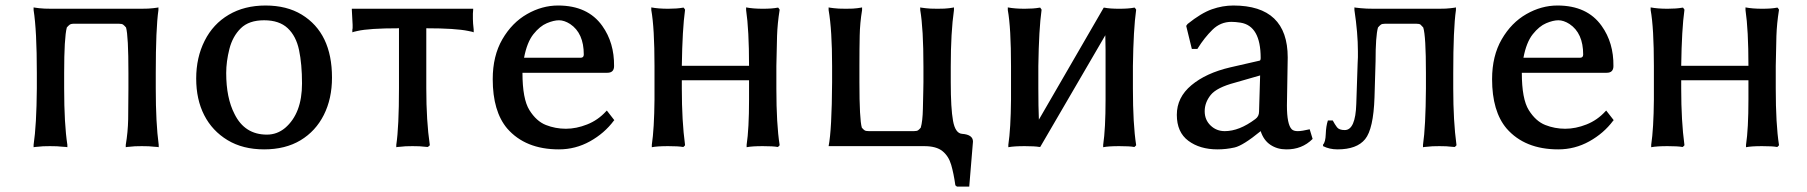

<svg xmlns="http://www.w3.org/2000/svg" viewBox="-20 -526 6589 700"><path d="M102.5 2Q113.3 -70.3 114.3 -204.1V-259.8Q114.3 -415 102.5 -489.3V-499L108.4 -498L123 -496.1Q138.7 -494.1 168 -494.1H494.1Q523.4 -494.1 538.1 -496.1L552.7 -498L557.6 -499V-489.3Q547.9 -421.9 547.9 -259.8V-203.1Q547.9 -77.1 558.6 2V10.7L553.7 9.8L540 8.8Q526.4 6.8 497.1 6.8Q467.8 6.8 455.1 8.8L443.4 9.8L438.5 10.7V2Q446.3 -43.9 447.3 -91.3Q448.2 -138.7 448.2 -203.1V-259.8Q448.2 -395.5 439.5 -425.8Q433.6 -432.6 429.2 -436Q424.8 -439.5 413.1 -439.5H250Q238.3 -439.5 233.4 -435.5Q228.5 -431.6 223.6 -425.8Q213.9 -388.7 213.9 -259.8V-204.1Q213.9 -73.2 225.6 2V10.7L220.7 9.8L206.1 8.8Q191.4 6.8 162.1 6.8Q132.8 6.8 120.1 8.8L108.4 9.8L102.5 10.7Z M1080.1 -472.7Q1190.4 -405.3 1190.4 -243.2Q1190.4 -166 1160.6 -106.9Q1130.9 -47.9 1075.7 -14.6Q1020.5 18.6 942.9 18.6Q865.2 18.6 809.6 -15.1Q753.9 -48.8 724.6 -106Q695.3 -163.1 695.3 -239.7Q695.3 -316.4 726.1 -377.4Q756.8 -438.5 814 -472.2Q871.1 -505.9 948.2 -505.9Q1025.4 -505.9 1080.1 -472.7ZM804.7 -259.8Q804.7 -168.9 835 -110.4Q872.1 -35.2 953.1 -35.2Q990.2 -35.2 1019.5 -59.6Q1081.1 -112.3 1081.1 -221.7Q1081.1 -292 1070.3 -343.3Q1059.6 -394.5 1028.8 -423.3Q998 -452.1 942.9 -452.1Q887.7 -452.1 857.9 -422.9Q828.1 -393.6 816.4 -347.7Q804.7 -301.8 804.7 -259.8Z M1262.7 -490.2V-494.1H1705.1V-490.2Q1704.1 -483.4 1704.1 -476.6V-457Q1704.1 -442.4 1707 -418V-408.2L1701.2 -410.2L1687.5 -413.1Q1640.6 -422.9 1534.2 -422.9V-204.1Q1534.2 -84 1546.9 2V3.9L1540 9.8H1538.1L1526.4 8.8Q1513.7 6.8 1483.9 6.8Q1454.1 6.8 1442.4 8.8L1429.7 9.8L1424.8 10.7V2Q1434.6 -63.5 1434.6 -204.1V-424.8L1433.6 -422.9Q1325.2 -422.9 1283.2 -413.1L1270.5 -410.2L1264.6 -408.2V-418Q1265.6 -420.9 1265.6 -425.8V-435.5Q1265.6 -441.4 1262.7 -490.2Z M1776.4 -237.3Q1776.4 -322.3 1811.5 -382.8Q1846.7 -443.4 1901.4 -474.6Q1956.1 -505.9 2014.6 -505.9Q2123 -505.9 2175.8 -431.6Q2219.7 -370.1 2218.8 -285.2Q2218.8 -260.7 2194.3 -260.7H1884.8Q1884.8 -165 1910.2 -124.5Q1935.5 -84 1970.2 -70.3Q2004.9 -56.6 2043 -56.6Q2081.1 -56.6 2120.6 -72.3Q2160.2 -87.9 2189.5 -120.1L2192.4 -123L2219.7 -87.9L2217.8 -85.9Q2183.6 -40 2130.9 -10.7Q2078.1 18.6 2017.6 18.6Q1895.5 18.6 1829.1 -57.6Q1776.4 -120.1 1776.4 -237.3ZM1890.6 -315.4H2096.7Q2108.4 -315.4 2108.4 -327.1Q2108.4 -405.3 2058.6 -438.5Q2037.1 -452.1 2018.1 -452.1Q1999 -452.1 1973.6 -441.4Q1948.2 -430.7 1924.8 -401.4Q1901.4 -372.1 1890.6 -315.4Z M2354.5 -489.3V-499Q2379.9 -494.1 2416 -494.1Q2448.2 -494.1 2469.7 -498H2472.7L2477.5 -491.2V-489.3Q2467.8 -419.9 2465.8 -286.1H2710.9Q2710.9 -417 2700.2 -489.3V-499Q2725.6 -494.1 2760.7 -494.1Q2794.9 -494.1 2814.5 -498H2817.4L2822.3 -491.2V-489.3Q2814.5 -440.4 2813 -395Q2811.5 -349.6 2810.5 -285.2V-203.1Q2810.5 -73.2 2822.3 2V3.9L2816.4 9.8H2814.5Q2799.8 6.8 2760.7 6.8Q2721.7 6.8 2702.1 10.7V2Q2710.9 -56.6 2710.9 -163.1V-233.4H2465.8V-203.1Q2465.8 -84 2477.5 2V3.9L2471.7 9.8H2469.7Q2453.1 6.8 2416 6.8Q2377 6.8 2356.4 10.7V2Q2365.2 -56.6 2366.2 -163.1V-285.2Q2366.2 -424.8 2354.5 -489.3Z M3001 6.8Q3012.7 -52.7 3013.7 -226.6V-285.2Q3013.7 -416 3001 -489.3V-499L3005.9 -498L3020.5 -496.1Q3034.2 -494.1 3064 -494.1Q3093.8 -494.1 3105.5 -496.1L3118.2 -498L3123 -499V-489.3Q3115.2 -442.4 3114.3 -395.5Q3113.3 -348.6 3113.3 -285.2V-226.6Q3113.3 -90.8 3122.1 -60.5Q3127.9 -53.7 3132.3 -50.8Q3136.7 -47.9 3148.4 -47.9H3311.5Q3323.2 -47.9 3327.6 -51.3Q3332 -54.7 3336.9 -60.5Q3343.8 -84 3344.7 -129.4Q3345.7 -174.8 3346.2 -197.3Q3346.7 -219.7 3346.7 -226.6V-283.2Q3346.7 -421.9 3335 -489.3V-499L3339.8 -498L3354.5 -496.1Q3368.2 -494.1 3397.9 -494.1Q3427.7 -494.1 3440.4 -496.1L3453.1 -498L3458 -499V-489.3Q3446.3 -408.2 3446.3 -283.2V-226.6Q3446.3 -130.9 3454.6 -85.4Q3462.9 -40 3487.3 -38.1Q3527.3 -35.2 3527.3 -9.8L3513.7 154.3H3468.8L3462.9 149.4V148.4Q3457 106.4 3447.8 74.7Q3438.5 43 3416 24.9Q3393.6 6.8 3349.6 6.8Z M3654.3 -489.3V-499Q3679.7 -494.1 3715.8 -494.1Q3748 -494.1 3769.5 -498H3772.5L3777.3 -491.2V-489.3Q3767.6 -419.9 3765.6 -285.2V-203.1Q3765.6 -137.7 3767.6 -89.8L4003.9 -498H4006.8Q4026.4 -494.1 4060.5 -494.1Q4094.7 -494.1 4114.3 -498H4117.2L4122.1 -491.2V-489.3Q4112.3 -419.9 4110.4 -285.2V-203.1Q4110.4 -73.2 4122.1 2V3.9L4116.2 9.8H4114.3Q4099.6 6.8 4060.5 6.8Q4021.5 6.8 4002 10.7V2Q4010.7 -56.6 4010.7 -163.1V-343.8Q4010.7 -372.1 4009.8 -397.5L3772.5 9.8H3769.5Q3752.9 6.8 3715.8 6.8Q3676.8 6.8 3656.2 10.7V2Q3665 -56.6 3666 -163.1V-285.2Q3666 -424.8 3654.3 -489.3Z M4464.8 -280.3 4571.3 -304.7Q4576.2 -304.7 4576.2 -314.5Q4576.2 -431.6 4502.9 -443.4Q4484.4 -446.3 4469.7 -446.3Q4429.7 -446.3 4400.4 -417.5Q4371.1 -388.7 4346.7 -349.6L4345.7 -347.7H4325.2L4304.7 -431.6L4309.6 -438.5Q4359.4 -478.5 4398.4 -492.2Q4437.5 -505.9 4476.6 -505.9Q4674.8 -505.9 4674.8 -316.4L4671.9 -141.6Q4671.9 -72.3 4689.5 -54.7Q4696.3 -47.9 4711.4 -47.9Q4726.6 -47.9 4754.9 -54.7L4765.6 -19.5Q4726.6 19.5 4668.9 18.6Q4636.7 18.6 4611.8 2Q4586.9 -14.6 4576.2 -47.9Q4511.7 4.9 4481 11.7Q4450.2 18.6 4418.9 18.6Q4354.5 18.6 4312.5 -12.7Q4270.5 -43.9 4270.5 -107.4Q4270.5 -170.9 4323.7 -215.3Q4377 -259.8 4464.8 -280.3ZM4445.3 -47.9Q4498 -47.9 4556.6 -91.8Q4570.3 -101.6 4570.3 -119.1L4574.2 -251L4482.4 -224.6Q4416 -207 4394 -179.7Q4372.1 -152.3 4372.1 -120.6Q4372.1 -88.9 4393.6 -68.4Q4415 -47.9 4445.3 -47.9Z M4803.7 1Q4812.5 -7.8 4813.5 -37.1Q4814.5 -66.4 4821.3 -86.9H4838.9Q4846.7 -72.3 4854.5 -62Q4862.3 -51.8 4882.8 -51.8Q4921.9 -51.8 4924.8 -147.5L4929.7 -294.9Q4930.7 -306.6 4930.7 -317.4V-338.9Q4930.7 -405.3 4918 -489.3V-499L4923.8 -498L4941.4 -496.1Q4960 -494.1 4989.3 -494.1H5225.6Q5254.9 -494.1 5268.6 -496.1L5283.2 -498L5288.1 -499V-489.3Q5278.3 -421.9 5278.3 -259.8V-203.1Q5278.3 -84 5290 2V3.9L5284.2 9.8H5282.2L5269.5 8.8Q5256.8 6.8 5227.5 6.8Q5198.2 6.8 5185.5 8.8L5173.8 9.8L5168 10.7V2Q5177.7 -63.5 5178.7 -203.1V-259.8Q5178.7 -395.5 5168.9 -425.8Q5163.1 -432.6 5159.2 -436Q5155.3 -439.5 5143.6 -439.5H5030.3Q5018.6 -439.5 5014.2 -436Q5009.8 -432.6 5003.9 -425.8Q4995.1 -394.5 4995.1 -302.7L4991.2 -170.9Q4987.3 -55.7 4957 -18.6Q4926.8 18.6 4856.4 18.6Q4827.1 18.6 4803.7 6.8Z M5419.9 -237.3Q5419.9 -322.3 5455.1 -382.8Q5490.2 -443.4 5544.9 -474.6Q5599.6 -505.9 5658.2 -505.9Q5766.6 -505.9 5819.3 -431.6Q5863.3 -370.1 5862.3 -285.2Q5862.3 -260.7 5837.9 -260.7H5528.3Q5528.3 -165 5553.7 -124.5Q5579.1 -84 5613.8 -70.3Q5648.4 -56.6 5686.5 -56.6Q5724.6 -56.6 5764.2 -72.3Q5803.7 -87.9 5833 -120.1L5835.9 -123L5863.3 -87.9L5861.3 -85.9Q5827.1 -40 5774.4 -10.7Q5721.7 18.6 5661.1 18.6Q5539.1 18.6 5472.7 -57.6Q5419.9 -120.1 5419.9 -237.3ZM5534.2 -315.4H5740.2Q5752 -315.4 5752 -327.1Q5752 -405.3 5702.1 -438.5Q5680.7 -452.1 5661.6 -452.1Q5642.6 -452.1 5617.2 -441.4Q5591.8 -430.7 5568.4 -401.4Q5544.9 -372.1 5534.2 -315.4Z M5998 -489.3V-499Q6023.4 -494.1 6059.6 -494.1Q6091.8 -494.1 6113.3 -498H6116.2L6121.1 -491.2V-489.3Q6111.3 -419.9 6109.4 -286.1H6354.5Q6354.5 -417 6343.8 -489.3V-499Q6369.1 -494.1 6404.3 -494.1Q6438.5 -494.1 6458 -498H6460.9L6465.8 -491.2V-489.3Q6458 -440.4 6456.5 -395Q6455.1 -349.6 6454.1 -285.2V-203.1Q6454.1 -73.2 6465.8 2V3.9L6460 9.8H6458Q6443.4 6.8 6404.3 6.8Q6365.2 6.8 6345.7 10.7V2Q6354.5 -56.6 6354.5 -163.1V-233.4H6109.4V-203.1Q6109.4 -84 6121.1 2V3.9L6115.2 9.8H6113.3Q6096.7 6.8 6059.6 6.8Q6020.5 6.8 6000 10.7V2Q6008.8 -56.6 6009.8 -163.1V-285.2Q6009.8 -424.8 5998 -489.3Z"/></svg>

Font: GenEi LateMin P v2
Style: Medium
Weight: 500
Designer: o_tamon (Modified)
Foundry: o_tamon / Adobe Systems Incorporated / FONT 910 / Philipp H. Poll
Version: Version 2.1;Original Version 1.004